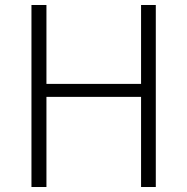

<svg xmlns="http://www.w3.org/2000/svg" viewBox="-20 -749 750 769"><path d="M106 0H166V-361H545V0H604V-729H545V-413H166V-729H106Z"/></svg>

Font: Genne Gothic Light
Style: Regular
Weight: 300
Designer: Ryoko NISHIZUKA (kana & ideographs); Paul D. Hunt (Latin, Greek & Cyrillic); Wenlong ZHANG (bopomofo); Sandoll Communica
Foundry: Adobe Systems Incorporated
Version: Version 1.004;PS 1.004;hotconv 16.6.51;makeotf.lib2.5.65220